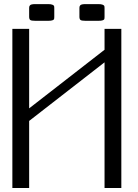

<svg xmlns="http://www.w3.org/2000/svg" viewBox="-20 -935 686 955"><path d="M500 -894V-852.1Q500 -843.3 498.8 -839.8Q497.6 -836.4 490.7 -834Q483.9 -831.5 468.8 -831.5H406.2Q385.7 -831.5 380.4 -835.7Q375 -839.8 375 -852.1V-894Q375 -899.4 375.5 -901.9Q376 -904.3 378.7 -908Q381.3 -911.6 388.2 -913.1Q395 -914.6 406.2 -914.6H468.8Q483.4 -914.6 490.5 -911.6Q497.6 -908.7 498.8 -905.3Q500 -901.9 500 -894ZM250 -894V-852.1Q250 -843.3 248.8 -839.8Q247.6 -836.4 240.7 -834Q233.9 -831.5 218.8 -831.5H156.2Q135.7 -831.5 130.4 -835.7Q125 -839.8 125 -852.1V-894Q125 -899.4 125.5 -901.9Q126 -904.3 128.7 -908Q131.3 -911.6 138.2 -913.1Q145 -914.6 156.2 -914.6H218.8Q233.4 -914.6 240.5 -911.6Q247.6 -908.7 248.8 -905.3Q250 -901.9 250 -894ZM583.5 -791.5V0H500V-625L125 -333.5V0H41.5V-791.5H125V-396L500 -687.5V-791.5Z"/></svg>

Font: Gputeks
Style: Regular
Weight: 500
Version: Version 0.9